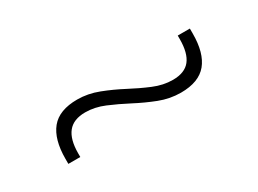

<svg xmlns="http://www.w3.org/2000/svg" viewBox="-23 -512 581 432"><g transform="rotate(-30 267.5 -295.5)"><path d="M373 -244Q344.5 -244 317.5 -254.5Q290.5 -265 264.2 -278.8Q238 -292.5 213 -303Q188 -313.5 163.5 -313.5Q133 -313.5 118.5 -295.5Q104 -277.5 104 -241.5V-232H73V-245Q73 -295.5 94.2 -321.5Q115.5 -347.5 162.5 -347.5Q190 -347.5 217.2 -337Q244.5 -326.5 270.5 -312.8Q296.5 -299 321.8 -288.5Q347 -278 371.5 -278Q402.5 -278 416.5 -295.8Q430.5 -313.5 430.5 -350V-359H462V-346Q462 -295.5 440.8 -269.8Q419.5 -244 373 -244Z"/></g></svg>

Font: Anek Latin ExtraLight
Style: Regular
Weight: 250
Designer: Yesha Goshar
Foundry: Ek Type
Version: Version 1.003